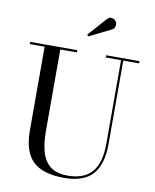

<svg xmlns="http://www.w3.org/2000/svg" viewBox="-104 -1054 924 1147"><g transform="rotate(10 358.0 -480.5)"><path d="M494 -908.5 360.5 -842.5 352.5 -852 451.5 -963Q466 -979.5 483.2 -974.8Q500.5 -970 507.5 -957.5Q514.5 -945 510.5 -929.8Q506.5 -914.5 494 -908.5ZM24.5 -750H310V-736.5H209.5V-240Q209.5 -174 223.2 -120Q237 -66 274.8 -34Q312.5 -2 384.5 -2Q480 -2 529 -56.5Q578 -111 578 -230V-736.5H485.5V-750H687.5V-736.5H591.5V-230Q591.5 -106.5 537.2 -45.8Q483 15 364.5 15Q234.5 15 174.5 -42.8Q114.5 -100.5 114.5 -230V-736.5H24.5Z"/></g></svg>

Font: Bodoni Moda 16pt
Style: Regular
Weight: 400
Version: Version 2.3